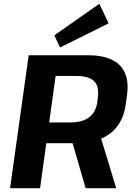

<svg xmlns="http://www.w3.org/2000/svg" viewBox="-20 -991 706 1011"><path d="M131 -700H444Q559 -700 611 -647Q663 -594 649 -491L642 -441Q628 -341 561 -289Q494 -237 379 -237H216L232 -346H347Q413 -346 449 -373Q485 -400 493 -456L495 -477Q503 -536 475.5 -563.5Q448 -591 382 -591H238L278 -628L191 0H33ZM353 -269H510L592 0H431ZM552 -868 296 -741 266 -805 503 -971Z"/></svg>

Font: Pathway Extreme 28pt
Style: Bold Italic
Weight: 700
Italic angle: -8°
Designer: Eduardo Rodriguez Tunni
Foundry: Eduardo Rodriguez Tunni
Version: Version 1.001;gftools[0.9.26]